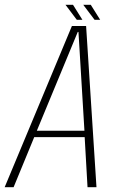

<svg xmlns="http://www.w3.org/2000/svg" viewBox="-46 -785 506 805"><path d="M-26.5 0 255.5 -676H315L358.5 0H321L309 -210H97.5L11 0ZM108.5 -237H308L283 -651H280ZM350.5 -702 303 -765H334.5L374 -702ZM276 -702 228.5 -765H260L299.5 -702Z"/></svg>

Font: Anybody ExtraLight
Style: Italic
Weight: 200
Italic angle: -10°
Designer: Tyler Finck
Foundry: Etcetera Type Company
Version: Version 1.010; ttfautohint (v1.8.3) -l 8 -r 50 -G 200 -x 14 